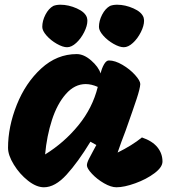

<svg xmlns="http://www.w3.org/2000/svg" viewBox="-20 -793 740 813"><path d="M159 -679Q159 -705 172.5 -731Q186 -757 206 -768Q219 -773 236 -773Q270 -773 305 -757.5Q340 -742 348 -719Q350 -711 350 -705Q350 -684 336.5 -657Q323 -630 303 -611.5Q283 -593 264 -593Q246 -593 220.5 -607.5Q195 -622 177 -642.5Q159 -663 159 -679ZM399 -679Q399 -705 412.5 -731Q426 -757 446 -768Q459 -773 476 -773Q510 -773 545 -757.5Q580 -742 588 -719Q590 -711 590 -705Q590 -684 576.5 -657Q563 -630 543 -611.5Q523 -593 504 -593Q486 -593 460.5 -607.5Q435 -622 417 -642.5Q399 -663 399 -679ZM581 -211Q625 -196 646.5 -169.5Q668 -143 668 -109Q668 -85 634 -59.5Q600 -34 553 -17Q506 0 473 0Q450 0 420.5 -17Q391 -34 369.5 -57Q348 -80 348 -93Q348 -103 356.5 -120Q365 -137 375 -155Q385 -173 388 -179L363 -193Q310 -106 261.5 -53Q213 0 166 0Q134 0 98.5 -28Q63 -56 38.5 -96Q14 -136 14 -167Q14 -256 51 -349Q88 -442 154.5 -503Q221 -564 305 -564Q335 -564 366 -537Q397 -510 406 -482Q411 -504 420.5 -520.5Q430 -537 441 -537Q467 -537 498.5 -518.5Q530 -500 552 -475.5Q574 -451 574 -437Q573 -418 558.5 -374Q544 -330 512 -240Q493 -191 478 -147Q539 -177 581 -211ZM394 -425Q367 -437 343 -437Q296 -437 259 -395Q222 -353 200 -285Q178 -217 171 -139Q252 -189 312 -262.5Q372 -336 394 -425Z"/></svg>

Font: Mogra
Style: Regular
Weight: 400
Designer: Lipi Raval
Foundry: Lipi Raval
Version: Version 1.002;PS 1.002;hotconv 1.0.88;makeotf.lib2.5.647800;